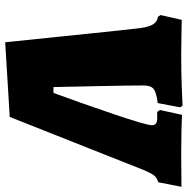

<svg xmlns="http://www.w3.org/2000/svg" viewBox="-12 -680 705 720"><g transform="rotate(90 340.0 -319.5)"><path d="M42 -560 36 -570 54 -649Q67 -649 106 -648Q145 -647 188 -647Q247 -647 303.5 -649Q360 -651 376 -652L382 -643L366 -559Q326 -554 313 -543.5Q300 -533 300 -507Q300 -455 302.5 -332Q305 -209 306 -168H328Q364 -266 406.5 -391Q449 -516 449 -537Q449 -547 443 -552Q437 -557 423 -557H399L392 -567L410 -650Q425 -649 468.5 -648Q512 -647 560 -647L680 -648L663 -561Q646 -556 637.5 -545.5Q629 -535 617 -506L418 -4L138 13Q131 -51 115 -209.5Q99 -368 85 -493Q80 -527 70.5 -542Q61 -557 42 -560Z"/></g></svg>

Font: Alegreya Black
Style: Italic
Weight: 900
Italic angle: -7°
Designer: Juan Pablo del Peral
Foundry: Huerta Tipografica
Version: Version 2.007; ttfautohint (v1.6)